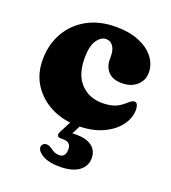

<svg xmlns="http://www.w3.org/2000/svg" viewBox="-133 -596 824 924"><g transform="rotate(20 279.0 -134.0)"><path d="M526.5 -342.5Q526.5 -304.5 497.8 -278Q469 -251.5 421 -251.5Q374.5 -251.5 351.2 -276.2Q328 -301 328 -339.5V-355.5Q328 -388 314.5 -406.8Q301 -425.5 279 -425.5Q253 -425.5 232.5 -396Q212 -366.5 212 -305Q212 -218 255 -173.8Q298 -129.5 364.5 -129.5Q396.5 -129.5 422.2 -137.2Q448 -145 473.5 -167.5Q488 -180.5 495.5 -185Q503 -189.5 510 -189.5Q520 -189.5 524.8 -179.5Q529.5 -169.5 529.5 -155Q529.5 -110.5 499.8 -71.8Q470 -33 417 -9.5Q364 14 294 14Q217.5 14 156.8 -16.2Q96 -46.5 60.5 -100.8Q25 -155 25 -227.5Q25 -305 59.2 -366Q93.5 -427 156.2 -462Q219 -497 304.5 -497Q373 -497 422.8 -476.2Q472.5 -455.5 499.5 -420.5Q526.5 -385.5 526.5 -342.5ZM262.5 -7H313L280.5 56.5Q289 56 299.5 56Q353 56 381 77.5Q409 99 409 137.5Q409 179 375 203.8Q341 228.5 277 228.5Q224 228.5 193 212Q162 195.5 158.5 174Q158 163 164.8 156Q171.5 149 181 149Q189.5 148 196 151.2Q202.5 154.5 210 158.5Q231.5 177 255.5 177Q289 177 289 135.5Q289 98.5 249 98.5H236Q223 98.5 219.5 90.8Q216 83 221.5 72Z"/></g></svg>

Font: Fraunces 9pt S000 Black
Style: Regular
Weight: 900
Version: Version 1.000; ttfautohint (v1.8.3)